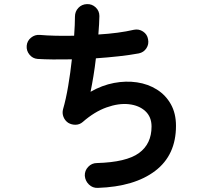

<svg xmlns="http://www.w3.org/2000/svg" viewBox="-20 -847 1040 935"><path d="M456 68Q431 69 413 51.5Q395 34 393 9Q392 -16 409.5 -34.5Q427 -53 452 -53Q595 -57 656.5 -101.5Q718 -146 718 -231Q718 -278 687.5 -306Q657 -334 607.5 -339.5Q558 -345 499 -324Q440 -303 383 -253Q368 -240 348.5 -239.5Q329 -239 312 -249Q296 -260 289 -278Q282 -296 287 -315Q301 -363 312 -428Q323 -493 330 -558Q281 -557 238 -557.5Q195 -558 163 -560Q139 -562 123.5 -581Q108 -600 110 -624Q112 -648 131 -663.5Q150 -679 174 -677Q207 -674 250.5 -673Q294 -672 341 -673Q343 -701 344 -724.5Q345 -748 345 -766Q345 -791 361.5 -808.5Q378 -826 403 -827Q428 -828 446 -811Q464 -794 464 -769Q464 -752 462.5 -729Q461 -706 459 -679Q559 -685 632 -702Q656 -707 676.5 -693.5Q697 -680 701 -656Q706 -632 693 -612Q680 -592 656 -587Q613 -579 559 -573Q505 -567 447 -563Q442 -519 435 -476.5Q428 -434 421 -400Q477 -432 535 -443Q593 -454 647 -446Q701 -438 744 -411Q787 -384 812 -339.5Q837 -295 837 -234Q837 -92 736 -15Q635 62 456 68Z"/></svg>

Font: Zen Maru Gothic
Style: Bold
Weight: 700
Designer: Yoshimichi Ohira
Foundry: Positype
Version: Version 1.001